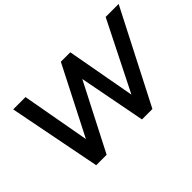

<svg xmlns="http://www.w3.org/2000/svg" viewBox="-107 -1042 1379 1379"><g transform="rotate(-45 582.5 -352.5)"><path d="M232 0 94 -705H219L323 -127H283L578 -705H674L779 -127H743L1033 -705H1165L803 0H697L593 -541H616L338 0Z"/></g></svg>

Font: Nunito Sans 12pt ExtraLight
Style: Italic
Weight: 200
Italic angle: -9°
Designer: Vernon Adams
Foundry: Vernon Adams
Version: Version 3.101;gftools[0.9.27]